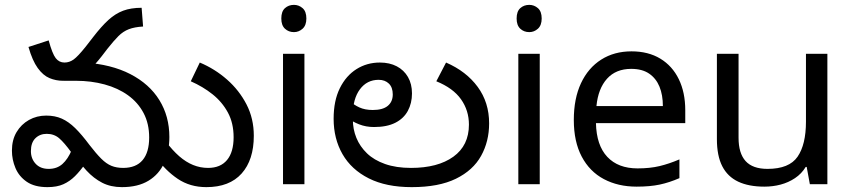

<svg xmlns="http://www.w3.org/2000/svg" viewBox="-20 -757 3505 789"><path d="M828 12Q761 12 710.5 -22Q660 -56 621 -111L661 -176Q689 -139 716.5 -115Q744 -91 773.5 -79Q803 -67 835 -67Q886 -67 913 -99.5Q940 -132 940 -193Q940 -251 916.5 -294.5Q893 -338 853.5 -369.5Q814 -401 764 -423L801 -500Q863 -474 913 -430Q963 -386 993 -328Q1023 -270 1023 -199Q1023 -100 973 -44Q923 12 828 12ZM481 12Q435 12 400 -6Q365 -24 335.5 -56Q306 -88 273 -131Q244 -171 223 -189Q202 -207 172 -207Q144 -207 125.5 -189Q107 -171 107 -136Q107 -105 126.5 -84Q146 -63 180 -63Q214 -63 236.5 -83Q259 -103 275 -141L328 -81Q309 -54 288 -33Q267 -12 240.5 0Q214 12 175 12Q122 12 90 -10Q58 -32 43.5 -66.5Q29 -101 29 -138Q29 -182 48 -214Q67 -246 99 -264Q131 -282 170 -282Q206 -282 234 -269.5Q262 -257 289 -230.5Q316 -204 348 -161Q375 -126 396 -105Q417 -84 438 -75.5Q459 -67 486 -67Q539 -67 566 -99Q593 -131 593 -192Q593 -249 570 -292.5Q547 -336 506 -365.5Q465 -395 410 -410Q355 -425 292 -425H243L326 -500Q437 -493 515.5 -452.5Q594 -412 635 -345.5Q676 -279 676 -194Q676 -135 655 -88Q634 -41 590.5 -14.5Q547 12 481 12ZM239 -425Q210 -425 183.5 -436Q157 -447 135 -477.5Q113 -508 97 -564L180 -591Q195 -536 209 -518Q223 -500 245 -500Q265 -500 282.5 -512.5Q300 -525 332 -565L363 -605Q397 -649 425.5 -675Q454 -701 486 -713Q518 -725 562 -725L568 -648Q533 -646 509.5 -637Q486 -628 466.5 -608.5Q447 -589 421 -556L398 -526Q370 -490 345 -468Q320 -446 294.5 -435.5Q269 -425 239 -425Z M1231 -536V0H1143V-536ZM1188 -737Q1208 -737 1223.5 -723.5Q1239 -710 1239 -681Q1239 -653 1223.5 -639Q1208 -625 1188 -625Q1166 -625 1151 -639Q1136 -653 1136 -681Q1136 -710 1151 -723.5Q1166 -737 1188 -737Z M1672 12Q1567 12 1495.5 -24Q1424 -60 1387.5 -123.5Q1351 -187 1351 -269Q1351 -343 1376.5 -394.5Q1402 -446 1445 -473Q1488 -500 1541 -500Q1581 -500 1610.5 -484.5Q1640 -469 1656.5 -440.5Q1673 -412 1673 -373Q1673 -333 1656 -301.5Q1639 -270 1604.5 -252.5Q1570 -235 1517 -235Q1484 -235 1456 -246Q1428 -257 1407.5 -273Q1387 -289 1374 -304L1397 -366Q1405 -355 1419.5 -340.5Q1434 -326 1457 -315.5Q1480 -305 1512 -305Q1553 -305 1573.5 -322Q1594 -339 1594 -369Q1594 -398 1578 -413.5Q1562 -429 1536 -429Q1488 -429 1459 -390Q1430 -351 1430 -284V-266Q1430 -226 1444.5 -190.5Q1459 -155 1488 -127Q1517 -99 1562.5 -83Q1608 -67 1669 -67Q1779 -67 1843 -113Q1907 -159 1907 -245Q1907 -303 1874.5 -349Q1842 -395 1773 -423L1813 -500Q1896 -464 1943 -400Q1990 -336 1990 -250Q1990 -176 1957 -116.5Q1924 -57 1853.5 -22.5Q1783 12 1672 12Z M2198 -536V0H2110V-536ZM2155 -737Q2175 -737 2190.5 -723.5Q2206 -710 2206 -681Q2206 -653 2190.5 -639Q2175 -625 2155 -625Q2133 -625 2118 -639Q2103 -653 2103 -681Q2103 -710 2118 -723.5Q2133 -737 2155 -737Z M2575 -546Q2644 -546 2693.5 -516Q2743 -486 2769.5 -431.5Q2796 -377 2796 -304V-251H2429Q2431 -160 2475.5 -112.5Q2520 -65 2600 -65Q2651 -65 2690.5 -74.5Q2730 -84 2772 -102V-25Q2731 -7 2691 1.5Q2651 10 2596 10Q2520 10 2461.5 -21Q2403 -52 2370.5 -113.5Q2338 -175 2338 -264Q2338 -352 2367.5 -415Q2397 -478 2450.5 -512Q2504 -546 2575 -546ZM2574 -474Q2511 -474 2474.5 -433.5Q2438 -393 2431 -321H2704Q2704 -367 2690 -401Q2676 -435 2647.5 -454.5Q2619 -474 2574 -474Z M3380 -536V0H3308L3295 -71H3291Q3274 -43 3247 -25Q3220 -7 3188 1.5Q3156 10 3121 10Q3057 10 3013.5 -10.5Q2970 -31 2948 -74Q2926 -117 2926 -185V-536H3015V-191Q3015 -127 3044 -95Q3073 -63 3134 -63Q3223 -63 3257.5 -113Q3292 -163 3292 -257V-536Z"/></svg>

Font: telugu115
Style: Regular
Weight: 400
Designer: Jelle Bosma - Monotype Design Team
Foundry: Monotype Imaging Inc.
Version: Version 2.003